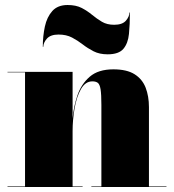

<svg xmlns="http://www.w3.org/2000/svg" viewBox="-20 -747 694 767"><path d="M214 -609Q182 -609 167.5 -592.8Q153 -576.5 153 -560H151Q151 -602.5 159.2 -640.8Q167.5 -679 189 -703Q210.5 -727 250 -727Q284 -727 306.8 -715Q329.5 -703 348.2 -687.5Q367 -672 387.2 -660Q407.5 -648 436 -648Q468.5 -648 482.8 -664.2Q497 -680.5 497 -697H499Q499 -649.5 495.2 -611.8Q491.5 -574 473 -552Q454.5 -530 410 -530Q377.5 -530 354 -542Q330.5 -554 310.5 -569.5Q290.5 -585 267.8 -597Q245 -609 214 -609ZM10 -2H80V-458H10V-460H270V-273.5Q274 -320.5 289.2 -365.8Q304.5 -411 338.5 -440.5Q372.5 -470 433 -470Q486.5 -470 517.5 -450.5Q548.5 -431 561.8 -396.8Q575 -362.5 575 -319V-2H645V0H345V-2H385V-328Q385 -370 381.8 -390Q378.5 -410 370.8 -416Q363 -422 349 -422Q321 -422 303.5 -391.2Q286 -360.5 278 -314.5Q270 -268.5 270 -223V-2H310V0H10Z"/></svg>

Font: Bodoni* 96pt Fatface
Style: Regular
Weight: 900
Version: Version 2.3